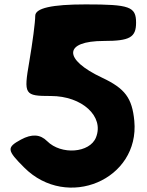

<svg xmlns="http://www.w3.org/2000/svg" viewBox="-20 -903 669 872"><path d="M140 -831C140 -802 128 -711 113 -623C87 -473 91 -467 211 -467C353 -467 454 -374 416 -279C388 -208 258 -198 194 -262C163 -293 125 -296 75 -269C9 -233 11 -221 90 -142C285 53 615 -87 590 -354C580 -458 548 -501 444 -550C265 -634 269 -717 452 -717C569 -717 598 -733 598 -800C598 -873 569 -883 369 -883C215 -883 140 -866 140 -831Z"/></svg>

Font: Hussar Skorodowane
Style: Bold
Weight: 700
Foundry: Cannot Into Space Fonts
Version: Version 0.892